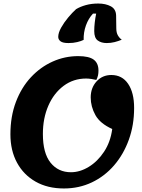

<svg xmlns="http://www.w3.org/2000/svg" viewBox="-20 -1043 802 1088"><path d="M342 25Q250 25 182 -13.5Q114 -52 76.5 -121Q39 -190 39 -282Q39 -383 70 -465Q101 -547 155 -605Q209 -663 278 -694Q347 -725 423 -725Q484 -725 511 -705Q538 -685 538 -643Q538 -628 535.5 -616.5Q533 -605 526 -590Q515 -593 498 -595.5Q481 -598 468 -598Q396 -598 340.5 -556.5Q285 -515 254 -444Q223 -373 223 -284Q223 -175 266.5 -121Q310 -67 382 -67Q433 -67 483 -97.5Q533 -128 569.5 -183Q606 -238 616 -312Q547 -343 520.5 -391Q494 -439 494 -491Q494 -545 527 -581.5Q560 -618 611 -618Q672 -618 706 -568Q740 -518 740 -431Q740 -334 710 -251Q680 -168 626.5 -106Q573 -44 500.5 -9.5Q428 25 342 25ZM368 -799Q336 -799 323 -809Q310 -819 310 -834Q310 -857 326.5 -886.5Q343 -916 366.5 -944Q390 -972 411 -991Q434 -1005 466 -1014Q498 -1023 537 -1023Q578 -1023 607.5 -1007.5Q637 -992 638 -955L639 -883Q639 -858 648 -842.5Q657 -827 670 -818Q651 -810 629.5 -804.5Q608 -799 585 -799Q554 -799 534 -813.5Q514 -828 514 -867Q514 -890 517 -916Q520 -942 525 -966H507Q481 -938 467 -899Q453 -860 454 -817Q440 -810 417.5 -804.5Q395 -799 368 -799Z"/></svg>

Font: Lemonada SemiBold
Style: Regular
Weight: 600
Designer: Mohamed Gaber (Arabic), Eduardo Tunni (Latin)
Foundry: Kief Type Foundry
Version: Version 4.005; ttfautohint (v1.8.3)